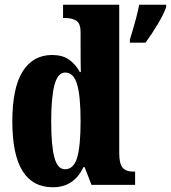

<svg xmlns="http://www.w3.org/2000/svg" viewBox="-20 -780 721 810"><path d="M32 -267Q32 -409 75.5 -478.5Q119 -548 200 -548Q243 -548 270.5 -529Q298 -510 317 -476H321Q320 -506 320 -588V-643Q320 -680 303 -692Q286 -704 254 -704H246V-760H483V-135Q483 -90 497 -73Q511 -56 543 -56H550V0H366L337 -75H332Q292 10 203 10Q32 10 32 -267ZM320 -269Q320 -373 305.5 -423.5Q291 -474 255 -474Q224 -474 210 -422.5Q196 -371 196 -268Q196 -165 209.5 -115.5Q223 -66 254 -66Q291 -66 305.5 -115Q320 -164 320 -269ZM528 -613Q560 -717 567 -760H681V-750Q671 -721 646 -679Q621 -637 594 -600H528Z"/></svg>

Font: Noto Serif CondBlack
Style: Regular
Weight: 900
Width: 3
Designer: Monotype Design Team
Foundry: Monotype Imaging Inc.
Version: Version 1.001